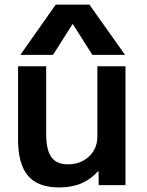

<svg xmlns="http://www.w3.org/2000/svg" viewBox="-20 -810 642 840"><path d="M239 10Q146 10 102.5 -41Q59 -92 59 -200V-520H182V-223Q182 -155 204.5 -123Q227 -91 277 -91Q315 -91 344 -107Q373 -123 389.5 -150Q406 -177 406 -212V-520H529V0H412L411 -61H409Q378 -26 336.5 -8Q295 10 239 10ZM69 -570 224 -790H371L527 -570H384L299 -704H297L212 -570Z"/></svg>

Font: M PLUS 1 Thin SemiBold
Style: Regular
Weight: 600
Version: Version 1.001